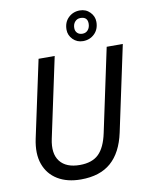

<svg xmlns="http://www.w3.org/2000/svg" viewBox="-100 -1001 846 1091"><g transform="rotate(-10 322.5 -455.5)"><path d="M450 -219 552 -699H645L540 -206Q516 -94 452 -38Q388 18 278 18Q199 18 144.5 -15Q90 -48 68 -109Q46 -170 64 -255L159 -699H252L154 -239Q136 -155 171.5 -109.5Q207 -64 286 -64Q357 -64 395 -101Q433 -138 450 -219ZM437 -929Q472 -929 495.5 -905Q519 -881 519 -849Q519 -806 492 -780Q465 -754 426 -754Q391 -754 367.5 -778Q344 -802 344 -834Q344 -877 371 -903Q398 -929 437 -929ZM433 -886Q414 -886 401.5 -872Q389 -858 389 -836Q389 -818 400 -807Q411 -796 430 -796Q450 -796 462 -810.5Q474 -825 474 -847Q474 -886 433 -886Z"/></g></svg>

Font: Fragment Mono
Style: Italic
Weight: 400
Italic angle: -12°
Designer: Wei Huang based on Nimbus Sans by URW Studio, based on Helvetica by Max Miedinger.
Foundry: Wei Huang
Version: Version 1.011; ttfautohint (v1.8.4.7-5d5b)